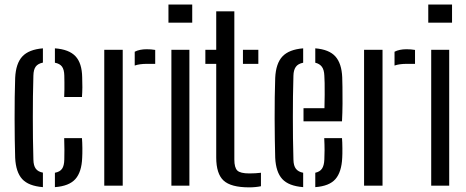

<svg xmlns="http://www.w3.org/2000/svg" viewBox="-20 -820 2060 848"><path d="M47 -123Q46 -159 45.2 -203.8Q44.5 -248.5 44.5 -296.5Q44.5 -344.5 45 -390.8Q45.5 -437 47 -476Q50 -540 78.8 -570.8Q107.5 -601.5 169.5 -606.5V-543.5Q147.5 -539 137.8 -525.8Q128 -512.5 127.5 -486Q126 -439.5 125.5 -394Q125 -348.5 125 -302.5Q125 -256.5 125.5 -210Q126 -163.5 127.5 -115Q128 -88.5 138 -75Q148 -61.5 169.5 -57.5V6.5Q106 1.5 78 -29.2Q50 -60 47 -123ZM222.5 6.5V-57Q244.5 -61 254 -74.5Q263.5 -88 264 -115.5Q264.5 -136.5 264.5 -158.5Q264.5 -180.5 263.5 -210H342Q343.5 -192 343.8 -166.2Q344 -140.5 343 -123Q340.5 -60 312.8 -29Q285 2 222.5 6.5ZM263.5 -391.5Q264.5 -408 264.5 -424.5Q264.5 -441 264.5 -457Q264.5 -473 264 -486.5Q263.5 -512.5 253.8 -525.8Q244 -539 222.5 -543V-606.5Q285 -602 313.5 -571.5Q342 -541 343 -478.5Q344 -458 343.8 -434.5Q343.5 -411 342 -391.5Z M440.5 0V-600H522V0ZM575 -530.5V-591.5Q596 -602.5 628 -602.5Q637.5 -602.5 646.8 -601.8Q656 -601 665.5 -599.5V-538H629Q596.5 -538 575 -530.5Z M724 -720V-800H829V-720ZM737 0V-600H816.5V0Z M887 -538V-600H935V-770H1015V-115.5Q1015 -79.5 1028.2 -66.8Q1041.5 -54 1081.5 -54Q1097 -54 1107.8 -54.8Q1118.5 -55.5 1132.5 -57V2.5Q1120.5 5 1107.8 6.2Q1095 7.5 1080.5 7.5Q1000 7.5 967.5 -22.5Q935 -52.5 935 -124.5V-538ZM1053 -538V-600H1121V-538Z M1195.5 -123Q1194.5 -159 1193.8 -203.8Q1193 -248.5 1193 -296.5Q1193 -344.5 1193.5 -390.8Q1194 -437 1195.5 -476Q1198.5 -540 1227.5 -570.8Q1256.5 -601.5 1319 -606.5V-543Q1296 -538.5 1286.2 -524.2Q1276.5 -510 1276 -486Q1274.5 -440 1274 -394.2Q1273.5 -348.5 1273.5 -302.8Q1273.5 -257 1274 -210.2Q1274.5 -163.5 1276 -115Q1276.5 -88 1287 -74.5Q1297.5 -61 1319 -57V6.5Q1255 1.5 1226.8 -29.2Q1198.5 -60 1195.5 -123ZM1372.5 6.5V-57Q1393 -61.5 1402.2 -75.2Q1411.5 -89 1412.5 -115.5Q1413.5 -130.5 1413.5 -156Q1413.5 -181.5 1412 -210H1490.5Q1492 -193 1492.2 -166Q1492.5 -139 1491.5 -123Q1488.5 -60 1461.5 -29Q1434.5 2 1372.5 6.5ZM1320.5 -284V-342H1413Q1414 -371 1414 -400.8Q1414 -430.5 1413.8 -453.5Q1413.5 -476.5 1412.5 -486Q1411.5 -512 1401.5 -525.2Q1391.5 -538.5 1372.5 -543V-606.5Q1434 -601.5 1461.5 -570.5Q1489 -539.5 1491.5 -478.5Q1492 -467.5 1492.5 -435Q1493 -402.5 1492.8 -361.8Q1492.5 -321 1490.5 -284Z M1588 0V-600H1669.5V0ZM1722.5 -530.5V-591.5Q1743.5 -602.5 1775.5 -602.5Q1785 -602.5 1794.2 -601.8Q1803.5 -601 1813 -599.5V-538H1776.5Q1744 -538 1722.5 -530.5Z M1871.5 -720V-800H1976.5V-720ZM1884.5 0V-600H1964V0Z"/></svg>

Font: Big Shoulders Stencil Text Thin
Style: Regular
Weight: 400
Version: Version 2.001